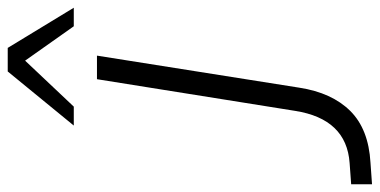

<svg xmlns="http://www.w3.org/2000/svg" viewBox="-305 -713 983 497"><g transform="rotate(-90 186.5 -464.5)"><path d="M-42 7V-47L13 -51Q127 -59 148 -192L230 -705H291L208 -181Q195 -97 148 -49.5Q101 -2 14 3ZM110 -765 250 -936H311L415 -765H367L278 -891L159 -765Z"/></g></svg>

Font: Nunito Sans Light
Style: Italic
Weight: 300
Italic angle: -9°
Designer: Vernon Adams
Foundry: Vernon Adams
Version: Version 3.006; ttfautohint (v1.8.3)